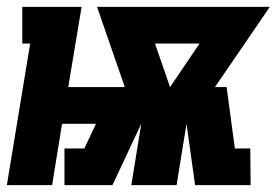

<svg xmlns="http://www.w3.org/2000/svg" viewBox="-36 -540 807 560"><path d="M-16 0 52 -413H29V-520H202L163 -286H328L247 -520H751L591 -286H625L649 -107H694L695 0H533L508 -179L479 0H347L376 -179L292 0H152V-107H210L244 -179H145L116 0ZM460 -286 546 -413H416Z"/></svg>

Font: Iosevka Etoile Heavy
Style: Italic
Weight: 900
Italic angle: -9°
Designer: Belleve Invis
Foundry: Belleve Invis
Version: Version 22.1.2; ttfautohint (v1.8.4)